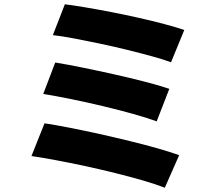

<svg xmlns="http://www.w3.org/2000/svg" viewBox="-20 -818 1040 897"><path d="M283 -798Q323 -793 379.5 -783.5Q436 -774 500.5 -761.5Q565 -749 629 -734.5Q693 -720 748 -705.5Q803 -691 841 -678L779 -527Q745 -540 692 -554.5Q639 -569 576.5 -584.5Q514 -600 450 -613.5Q386 -627 328 -638Q270 -649 227 -654ZM238 -526Q293 -517 364.5 -502.5Q436 -488 512 -471Q588 -454 656 -436.5Q724 -419 771 -403L712 -251Q669 -267 603 -285.5Q537 -304 461.5 -322Q386 -340 312.5 -355Q239 -370 182 -379ZM188 -242Q240 -234 306.5 -221Q373 -208 445 -192Q517 -176 586.5 -159Q656 -142 716 -125Q776 -108 817 -93L750 59Q709 43 649 25.5Q589 8 518.5 -9.5Q448 -27 376 -42.5Q304 -58 239.5 -70Q175 -82 127 -89Z"/></svg>

Font: Source Han Sans CN Heavy
Style: Regular
Weight: 900
Designer: Ryoko NISHIZUKA 西塚涼子 (kana, bopomofo & ideographs); Paul D. Hunt (Latin, Greek & Cyrillic); Sandoll Communications 산돌커뮤니
Foundry: Adobe
Version: Version 2.000;hotconv 1.0.107;makeotfexe 2.5.65593